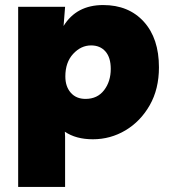

<svg xmlns="http://www.w3.org/2000/svg" viewBox="-20 -541 675 761"><path d="M52 200V-514H238L232 -438Q283 -521 389 -521Q490 -521 550 -455Q610 -389 610 -274Q610 -188 573.5 -124Q537 -60 477.5 -24.5Q418 11 348 11Q281 11 237 -19L238 0V200ZM319 -149Q366 -149 392.5 -183.5Q419 -218 419 -268Q419 -313 398 -337Q377 -361 341 -361Q301 -361 270 -327.5Q239 -294 239 -238Q239 -198 260.5 -173.5Q282 -149 319 -149Z"/></svg>

Font: Livvic Black
Style: Regular
Weight: 900
Designer: Jacques Le Bailly, Baron von Fonthausen
Version: Version 1.001; ttfautohint (v1.8.2)